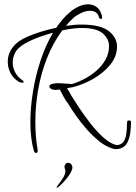

<svg xmlns="http://www.w3.org/2000/svg" viewBox="-20 -658 631 891"><path d="M137 41Q121 -14 121 -92Q121 -159 133 -233Q145 -307 168.5 -378Q192 -449 226 -506Q176 -493 132 -474Q88 -455 67 -435Q53 -422 46 -404Q39 -386 39 -367Q39 -345 50 -323Q61 -301 85 -285Q90 -281 90 -278Q90 -274 83 -274Q76 -274 66 -279Q40 -296 28 -320.5Q16 -345 16 -371Q16 -419 54 -455Q77 -477 130 -497Q183 -517 241 -529Q255 -550 271 -568.5Q287 -587 304 -601Q319 -615 342.5 -626.5Q366 -638 390 -638Q410 -638 427.5 -626Q445 -614 453 -585Q454 -582 454 -578Q454 -570 448 -570Q442 -570 439 -578Q435 -595 423.5 -601.5Q412 -608 398 -608Q377 -608 355 -597Q333 -586 321 -575Q311 -566 302.5 -557Q294 -548 286 -538Q325 -544 358 -544Q446 -544 484.5 -514Q523 -484 523 -442Q523 -396 491.5 -357.5Q460 -319 412.5 -292Q365 -265 316 -253Q309 -252 302.5 -251Q296 -250 291 -248Q298 -238 303.5 -228.5Q309 -219 310 -216Q324 -193 347.5 -157.5Q371 -122 399.5 -85.5Q428 -49 457.5 -22Q487 5 513 13Q516 14 518.5 14.5Q521 15 524 15Q529 15 535 13Q551 7 558 -8.5Q565 -24 567 -42.5Q569 -61 569 -77Q569 -81 569.5 -84Q570 -87 570 -90V-92Q570 -97 576 -99H579Q588 -99 588 -90Q588 -71 585 -45.5Q582 -20 572 1.5Q562 23 539 31Q530 34 519 34Q510 34 501 31Q471 22 441 -2Q411 -26 383.5 -57Q356 -88 333.5 -120Q311 -152 296 -177V-178Q296 -177 294.5 -179.5Q293 -182 292 -183V-182Q286 -190 275 -209.5Q264 -229 259 -240Q258 -241 258 -243Q254 -242 250 -241.5Q246 -241 243 -241Q227 -240 218 -245Q209 -250 209 -257Q209 -267 229 -270Q237 -272 248 -272Q259 -272 272.5 -271Q286 -270 299 -269Q301 -269 305.5 -268.5Q310 -268 314 -268Q341 -276 371 -291.5Q401 -307 427 -329.5Q453 -352 469.5 -381Q486 -410 486 -444Q486 -477 457.5 -502.5Q429 -528 360 -528Q353 -528 343 -527.5Q333 -527 323 -526Q296 -523 269 -517Q226 -459 198 -388Q170 -317 157 -241.5Q144 -166 144 -93Q144 -60 146.5 -28Q149 4 154 33Q154 35 154.5 36.5Q155 38 155 40Q155 52 148 52Q141 52 137 41ZM242.9 213 242 212.3Q242 209.5 252.3 196.7Q262.6 183.8 272.9 167Q283.3 150.3 283.3 135Q283.3 129.4 281.1 124.9Q279 120.3 279 116.2Q279 111.3 283.7 104.3Q288.4 97.3 294.4 97.3Q305.6 97.3 310.7 104.3Q315.9 111.3 315.9 118.9Q315.9 125.2 313.7 130.4Q311.6 135.7 309 141.2Q302.2 154.5 292.3 166.7Q282.4 178.9 272.1 190Q268.7 194.2 258.3 203.6Q248 213 242.9 213Z"/></svg>

Font: Fuggles
Style: Regular
Weight: 400
Designer: Rob Leuschke
Foundry: Robert E. Leuschke
Version: Version 1.100; ttfautohint (v1.8.3)